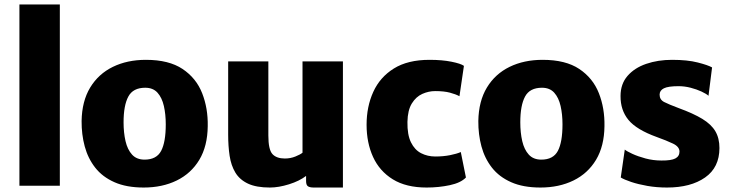

<svg xmlns="http://www.w3.org/2000/svg" viewBox="-20 -832 3272 860"><path d="M67 0V-812H248V0Z M623.5 8Q546.5 8 492.8 -15.8Q439 -39.5 406.5 -81Q374 -122.5 359.5 -176.2Q345 -230 345.5 -290Q347 -379 384 -440Q421 -501 485.5 -532.5Q550 -564 633.5 -564Q736.5 -564 797.8 -523Q859 -482 885.5 -414.5Q912 -347 910.5 -267Q909.5 -177.5 872.8 -116.2Q836 -55 771.5 -23.5Q707 8 623.5 8ZM627.5 -117Q681 -117 701.8 -156.2Q722.5 -195.5 722.5 -275Q722.5 -320 714 -357.2Q705.5 -394.5 685.5 -416.8Q665.5 -439 630.5 -439Q576 -439 554.8 -399.5Q533.5 -360 533.5 -284Q533.5 -238 542.2 -200Q551 -162 571.5 -139.5Q592 -117 627.5 -117Z M1189 8Q1128 8 1090.8 -9.5Q1053.5 -27 1034.2 -59Q1015 -91 1008.5 -134.2Q1002 -177.5 1002 -229V-557H1182V-225Q1182 -162 1200.2 -142Q1218.5 -122 1256 -122Q1281 -122 1303.2 -131Q1325.5 -140 1335 -148V-557H1516V8H1385Q1368 8 1359.5 2.5Q1351 -3 1351 -21V-44Q1321 -21 1274.5 -6.5Q1228 8 1189 8Z M1622 -273Q1622 -354.5 1652 -420.5Q1682 -486.5 1744.2 -525.2Q1806.5 -564 1904 -564Q1960.5 -564 2002.5 -555.5Q2044.5 -547 2058 -537L2038 -401Q2021.5 -410 1995.2 -417Q1969 -424 1929 -424Q1900 -424 1871.8 -411.5Q1843.5 -399 1824.8 -368.8Q1806 -338.5 1805 -286Q1804 -228.5 1820.8 -194.5Q1837.5 -160.5 1866.2 -145.8Q1895 -131 1930 -131Q1965.5 -131 1995.8 -137Q2026 -143 2044 -151L2067 -37Q2044 -13 1994.5 -2.5Q1945 8 1891 8Q1799 8 1739.5 -28.8Q1680 -65.5 1651 -129Q1622 -192.5 1622 -273Z M2400.5 8Q2323.5 8 2269.8 -15.8Q2216 -39.5 2183.5 -81Q2151 -122.5 2136.5 -176.2Q2122 -230 2122.5 -290Q2124 -379 2161 -440Q2198 -501 2262.5 -532.5Q2327 -564 2410.5 -564Q2513.5 -564 2574.8 -523Q2636 -482 2662.5 -414.5Q2689 -347 2687.5 -267Q2686.5 -177.5 2649.8 -116.2Q2613 -55 2548.5 -23.5Q2484 8 2400.5 8ZM2404.5 -117Q2458 -117 2478.8 -156.2Q2499.5 -195.5 2499.5 -275Q2499.5 -320 2491 -357.2Q2482.5 -394.5 2462.5 -416.8Q2442.5 -439 2407.5 -439Q2353 -439 2331.8 -399.5Q2310.5 -360 2310.5 -284Q2310.5 -238 2319.2 -200Q2328 -162 2348.5 -139.5Q2369 -117 2404.5 -117Z M2760.5 -37 2778.5 -162Q2786.5 -155 2811.8 -143.2Q2837 -131.5 2871.5 -122.2Q2906 -113 2942.5 -113Q2986 -112.5 3004.8 -122.2Q3023.5 -132 3023.5 -153Q3023.5 -175 2994 -189Q2964.5 -203 2922.5 -218Q2831 -251 2795 -294.8Q2759 -338.5 2759.5 -402Q2759.5 -456 2790.8 -492Q2822 -528 2874.5 -546Q2927 -564 2990.5 -564Q3059 -564 3105 -552.2Q3151 -540.5 3169.5 -530L3153.5 -403Q3143.5 -412 3122 -422Q3100.5 -432 3073.5 -439Q3046.5 -446 3019.5 -446Q2973 -446 2953.8 -436.5Q2934.5 -427 2934.5 -408Q2934.5 -385.5 2955 -375Q2975.5 -364.5 3019.5 -348Q3085.5 -324 3125.8 -299.5Q3166 -275 3184.2 -244Q3202.5 -213 3202.5 -169Q3202.5 -82 3138.2 -37Q3074 8 2967.5 8Q2921.5 8 2880 0.8Q2838.5 -6.5 2807.2 -17Q2776 -27.5 2760.5 -37Z"/></svg>

Font: Merriweather Sans Black
Style: Regular
Weight: 900
Designer: Eben Sorkin
Foundry: Eben Sorkin
Version: Version 1.008; ttfautohint (v1.7.19-72a1) -l 8 -r 50 -G 200 